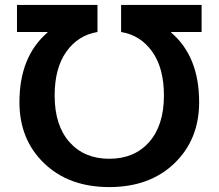

<svg xmlns="http://www.w3.org/2000/svg" viewBox="-20 -750 888 780"><path d="M646 -362Q646 -473 598.5 -540Q551 -607 472 -620V-730H799V-620H675V-618Q789 -521 789 -335Q789 -183 688.5 -86.5Q588 10 424 10Q260 10 159.5 -86.5Q59 -183 59 -335Q59 -520 173 -618V-620H49V-730H376V-620Q297 -607 249.5 -540Q202 -473 202 -362Q202 -241 262 -173Q322 -105 424 -105Q526 -105 586 -173Q646 -241 646 -362Z"/></svg>

Font: M PLUS 1p
Style: Bold
Weight: 700
Version: Version 1.062